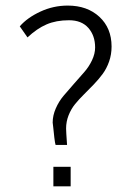

<svg xmlns="http://www.w3.org/2000/svg" viewBox="-20 -655 470 678"><path d="M168.5 -65.9H229.5V2.9H168.5ZM374 -490.7Q374 -462.4 365.2 -437.5Q356.4 -412.6 342.3 -393.6Q328.1 -374.5 311 -356.7Q293.9 -338.9 276.6 -321.8Q259.3 -304.7 245.1 -287.4Q231 -270 222.2 -247.8Q213.4 -225.6 213.4 -201.2Q213.4 -190.9 216.8 -143.1H176.3Q174.3 -148.9 171.9 -168.7Q169.4 -188.5 168 -205.1L166 -222.2Q166 -247.1 177 -272.2Q188 -297.4 204.8 -317.1Q221.7 -336.9 241 -358.9Q260.3 -380.9 277.1 -399.9Q293.9 -418.9 304.9 -442.1Q315.9 -465.3 315.9 -487.3Q315.9 -529.3 292 -556.4Q268.1 -583.5 223.6 -583.5Q178.2 -583.5 144.3 -568.8Q110.4 -554.2 77.1 -522.9L49.8 -562Q76.7 -592.8 122.6 -614Q168.5 -635.3 219.2 -635.3Q288.1 -635.3 331.1 -595.5Q374 -555.7 374 -490.7Z"/></svg>

Font: Anaheim
Style: Regular
Weight: 400
Designer: vernon adams
Foundry: vernon adams
Version: Version 1.002; ttfautohint (v0.93.5-3d13) -l 8 -r 50 -G 200 